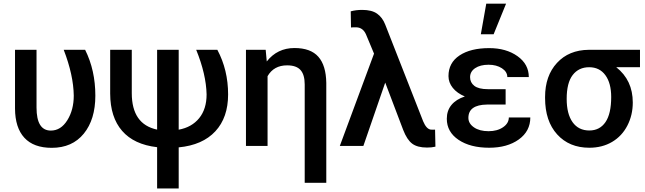

<svg xmlns="http://www.w3.org/2000/svg" viewBox="-20 -802 3545 1055"><path d="M180.7 -528.3V-210.9Q180.7 -84.5 259.3 -84.5Q314.5 -84.5 349.9 -141.4Q385.3 -198.2 385.3 -276.4Q383.8 -389.2 330.1 -528.3H447.8Q503.9 -416 503.9 -276.4Q503.9 -145.5 440.4 -67.6Q377 10.3 264.2 10.3Q165 10.3 114 -44.9Q63 -100.1 62.5 -205.6V-528.3Z M961.9 -528.3V-89.4Q1033.7 -102.5 1074.5 -152.8Q1115.2 -203.1 1115.2 -283.2Q1112.8 -393.6 1058.1 -528.3H1174.3Q1233.4 -417.5 1233.4 -283.2Q1233.4 -156.2 1163.3 -80.6Q1093.3 -4.9 961.9 7.8V233.4H843.3V6.8Q716.3 -7.8 651.1 -82.8Q585.9 -157.7 585.4 -287.6V-528.3H704.1V-290Q704.1 -119.1 843.3 -89.8V-528.3Z M1439.9 -528.3 1445.8 -464.4Q1503.9 -538.1 1598.1 -538.1Q1687 -538.1 1729.2 -490.2Q1771.5 -442.4 1772.9 -346.2V202.6H1654.3V-337.9Q1654.3 -391.6 1631.3 -417.2Q1608.4 -442.9 1557.6 -442.9Q1484.4 -442.9 1450.2 -383.3V0H1331.5V-528.3Z M1970.2 -747.6Q2022.9 -747.6 2052.2 -726.8Q2081.5 -706.1 2096.7 -667L2305.2 -135.3Q2322.8 -93.3 2346.7 -89.8L2362.3 -89.4L2370.6 -89.8L2372.6 3.9Q2352.1 8.8 2326.7 8.8Q2273.4 8.8 2244.9 -12.7Q2216.3 -34.2 2195.3 -88.4L2096.7 -348.1L1976.6 0H1847.2L2035.2 -507.3L1990.7 -613.8Q1974.1 -650.4 1938.5 -651.9H1921.9L1908.7 -650.9L1907.2 -739.7Q1936 -747.6 1970.2 -747.6Z M2435.1 0ZM2435.1 -149.4Q2435.1 -194.3 2460.7 -225.3Q2486.3 -256.3 2534.2 -272Q2491.7 -289.6 2468 -319.1Q2444.3 -348.6 2444.3 -383.8Q2444.3 -457 2504.9 -497.3Q2565.4 -537.6 2668 -537.6Q2761.2 -537.6 2823.5 -493.4Q2885.7 -449.2 2885.7 -378.4H2767.6Q2767.6 -407.7 2737.8 -427Q2708 -446.3 2664.6 -446.3Q2618.7 -446.3 2590.8 -427.5Q2563 -408.7 2563 -377.9Q2563 -348.6 2586.4 -330.3Q2609.9 -312 2661.1 -312H2758.3V-227.5H2656.2Q2553.7 -226.1 2553.7 -154.3Q2553.7 -123.5 2584.2 -102.3Q2614.7 -81.1 2664.6 -81.1Q2712.4 -81.1 2744.1 -102.8Q2775.9 -124.5 2775.9 -156.7H2894Q2894 -81.1 2830.6 -35.6Q2767.1 9.8 2668 9.8Q2564 9.8 2499.5 -33.7Q2435.1 -77.1 2435.1 -149.4ZM2651.9 -781.7H2760.7L2692.4 -613.8H2622.1Z M3496.6 -432.6H3366.2Q3457 -361.3 3457 -238.8Q3457 -169.4 3427.2 -111.8Q3397.5 -54.2 3343.3 -22.2Q3289.1 9.8 3218.3 9.8Q3107.9 9.8 3041.5 -63.5Q2975.1 -136.7 2975.1 -263.2V-269Q2975.1 -385.3 3040.5 -456.3Q3106 -527.3 3214.8 -528.3H3496.6ZM3093.8 -258.8Q3093.8 -176.3 3126.2 -130.6Q3158.7 -85 3218.3 -85Q3275.4 -85 3306.9 -130.9Q3338.4 -176.8 3338.4 -269Q3338.4 -345.2 3306.4 -388.9Q3274.4 -432.6 3217.3 -432.6Q3159.7 -432.6 3126.7 -389.6Q3093.8 -346.7 3093.8 -258.8Z"/></svg>

Font: Roboto Medium
Style: Regular
Weight: 500
Designer: Google
Version: Version 2.134; 2016; ttfautohint (v1.6)